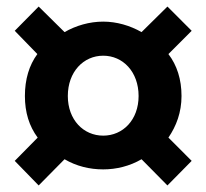

<svg xmlns="http://www.w3.org/2000/svg" viewBox="-20 -666 629 586"><path d="M98 -100 177 -180C213 -159 253 -149 295 -149C335 -149 376 -159 412 -180L491 -100L565 -175L494 -246C518 -281 534 -323 534 -373C534 -424 520 -467 494 -501L565 -572L491 -646L412 -568C377 -588 336 -600 295 -600C253 -600 212 -588 177 -568L98 -646L25 -572L94 -501C69 -467 56 -424 56 -373C56 -323 69 -281 95 -246L25 -175ZM295 -252C235 -252 187 -300 187 -373C187 -447 235 -496 295 -496C355 -496 403 -447 403 -373C403 -300 355 -252 295 -252Z"/></svg>

Font: Genne Gothic Bold
Style: Regular
Weight: 700
Designer: Ryoko NISHIZUKA (kana & ideographs); Paul D. Hunt (Latin, Greek & Cyrillic); Wenlong ZHANG (bopomofo); Sandoll Communica
Foundry: Adobe Systems Incorporated
Version: Version 1.004;PS 1.004;hotconv 16.6.51;makeotf.lib2.5.65220